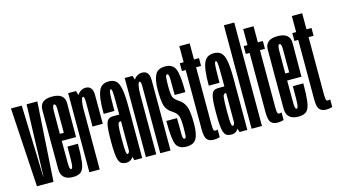

<svg xmlns="http://www.w3.org/2000/svg" viewBox="-88 -1093 2470 1407"><g transform="rotate(-15 1147.0 -389.5)"><path d="M44.5 0H170L208 -600H126.5L109 -58H107L90 -600H8Z M319 3V-56.5Q306 -56.5 306.5 -111.5Q306 -165.5 306 -302.5Q306 -455 306.5 -500Q307 -546.5 321 -546.5Q336 -546.5 335.5 -501Q336 -457 336 -327.5H298V-274H414.5Q414.5 -288 414.5 -302Q414.5 -457 415.5 -532Q414.5 -606.5 321 -606.5Q227.5 -606.5 227.5 -530.5Q227 -454.5 227 -302.5Q227 -170.5 227.5 -83Q227 3 319 3ZM319 -56.5V3Q363 3 383 -17.5Q402.5 -38 409 -89.5Q415 -140 415 -223.5L335.5 -223Q335.5 -170 335 -126Q334.5 -83 330 -69.5Q326.5 -56.5 319 -56.5Z M551 -317.5H629Q629 -465.5 628.8 -535.5Q628.5 -605.5 574 -605.5Q540 -605.5 515.8 -574.2Q491.5 -543 491.5 -480L520.5 -469.5Q520.5 -492 525.8 -519Q531 -546 540.5 -546Q551 -546 551 -503.8Q551 -461.5 551 -317.5ZM442 0H520.5V-533.5L501.5 -600H442Z M724 3Q734 3 742.2 0.2Q750.5 -2.5 757.2 -7.2Q764 -12 768.8 -17.2Q773.5 -22.5 775.5 -28.5L784 0H843V-387.5Q843 -476.5 834 -523.5Q825 -570.5 805 -588.5Q785 -606.5 750.5 -606.5Q725 -606.5 706.5 -596.8Q688 -587 676.5 -563.2Q665 -539.5 659.2 -496.2Q653.5 -453 654 -386L735.5 -386.5Q736 -450.5 736.8 -485Q737.5 -519.5 740.8 -533Q744 -546.5 750 -546.5Q756.5 -546.5 759 -532.5Q761.5 -518.5 762.2 -484Q763 -449.5 763 -386.5V-351.5H716Q697 -351.5 684.5 -344Q672 -336.5 665.2 -317.2Q658.5 -298 656 -263.8Q653.5 -229.5 653.5 -175Q653.5 -117 657 -81.8Q660.5 -46.5 668.8 -28Q677 -9.5 690.5 -3.2Q704 3 724 3ZM748.5 -56.5Q744.5 -56.5 741.8 -61.2Q739 -66 737.2 -78.5Q735.5 -91 734.8 -115Q734 -139 734 -179Q734 -218.5 735.2 -243Q736.5 -267.5 738.8 -279.8Q741 -292 745.2 -296.5Q749.5 -301 755.5 -301H763V-78.5Q763 -74.5 760.8 -69.2Q758.5 -64 755.2 -60.2Q752 -56.5 748.5 -56.5Z M871 0H949.5V-535.5L930.5 -600H871ZM980 0H1058V-369.5Q1058 -465 1057.8 -535Q1057.5 -605 1003 -605Q962.5 -605 937.2 -565.2Q912 -525.5 912 -466L949.5 -456Q949.5 -491.5 954.8 -518.5Q960 -545.5 968.5 -545.5Q980 -545.5 980 -510Q980 -474.5 980 -378Z M1180.5 3Q1235 3 1255 -33Q1275 -69 1275 -145Q1275 -238 1260.5 -275.8Q1246 -313.5 1212 -335Q1180 -356 1171.5 -375.5Q1163 -395 1163 -456Q1163 -497.5 1165.2 -521.8Q1167.5 -546 1178 -546Q1191 -546 1191.8 -509Q1192.5 -472 1192.5 -385H1273.5Q1273.5 -516 1254.5 -560.8Q1235.5 -605.5 1178 -605.5Q1122 -605.5 1102 -566.5Q1082 -527.5 1082 -454.5Q1082 -369.5 1093.2 -332.8Q1104.5 -296 1142 -272.5Q1174.5 -252 1184.2 -229.2Q1194 -206.5 1194 -137Q1194 -100 1192.5 -78.2Q1191 -56.5 1180 -56.5Q1167.5 -56.5 1166.2 -86.5Q1165 -116.5 1165 -217H1084Q1084 -74.5 1103.2 -35.8Q1122.5 3 1180.5 3Z M1384.5 6Q1409 6 1431.5 -1V-60Q1424.5 -55.5 1414 -55.5Q1405 -55.5 1400.8 -64.2Q1396.5 -73 1396.5 -107.5V-540.5H1434.5V-600H1396.5V-722H1318V-600H1289V-540.5H1318V-91Q1318 -32 1335 -13Q1352 6 1384.5 6Z M1521.5 3Q1531.5 3 1539.8 0.2Q1548 -2.5 1554.8 -7.2Q1561.5 -12 1566.2 -17.2Q1571 -22.5 1573 -28.5L1581.5 0H1640.5V-387.5Q1640.5 -476.5 1631.5 -523.5Q1622.5 -570.5 1602.5 -588.5Q1582.5 -606.5 1548 -606.5Q1522.5 -606.5 1504 -596.8Q1485.5 -587 1474 -563.2Q1462.5 -539.5 1456.8 -496.2Q1451 -453 1451.5 -386L1533 -386.5Q1533.5 -450.5 1534.2 -485Q1535 -519.5 1538.2 -533Q1541.5 -546.5 1547.5 -546.5Q1554 -546.5 1556.5 -532.5Q1559 -518.5 1559.8 -484Q1560.5 -449.5 1560.5 -386.5V-351.5H1513.5Q1494.5 -351.5 1482 -344Q1469.5 -336.5 1462.8 -317.2Q1456 -298 1453.5 -263.8Q1451 -229.5 1451 -175Q1451 -117 1454.5 -81.8Q1458 -46.5 1466.2 -28Q1474.5 -9.5 1488 -3.2Q1501.5 3 1521.5 3ZM1546 -56.5Q1542 -56.5 1539.2 -61.2Q1536.5 -66 1534.8 -78.5Q1533 -91 1532.2 -115Q1531.5 -139 1531.5 -179Q1531.5 -218.5 1532.8 -243Q1534 -267.5 1536.2 -279.8Q1538.5 -292 1542.8 -296.5Q1547 -301 1553 -301H1560.5V-78.5Q1560.5 -74.5 1558.2 -69.2Q1556 -64 1552.8 -60.2Q1549.5 -56.5 1546 -56.5Z M1673 0H1751.5V-785H1673Z M1869 6Q1893.5 6 1916 -1V-60Q1909 -55.5 1898.5 -55.5Q1889.5 -55.5 1885.2 -64.2Q1881 -73 1881 -107.5V-540.5H1919V-600H1881V-722H1802.5V-600H1773.5V-540.5H1802.5V-91Q1802.5 -32 1819.5 -13Q1836.5 6 1869 6Z M2029 3V-56.5Q2016 -56.5 2016.5 -111.5Q2016 -165.5 2016 -302.5Q2016 -455 2016.5 -500Q2017 -546.5 2031 -546.5Q2046 -546.5 2045.5 -501Q2046 -457 2046 -327.5H2008V-274H2124.5Q2124.5 -288 2124.5 -302Q2124.5 -457 2125.5 -532Q2124.5 -606.5 2031 -606.5Q1937.5 -606.5 1937.5 -530.5Q1937 -454.5 1937 -302.5Q1937 -170.5 1937.5 -83Q1937 3 2029 3ZM2029 -56.5V3Q2073 3 2093 -17.5Q2112.5 -38 2119 -89.5Q2125 -140 2125 -223.5L2045.5 -223Q2045.5 -170 2045 -126Q2044.5 -83 2040 -69.5Q2036.5 -56.5 2029 -56.5Z M2238 6Q2262.5 6 2285 -1V-60Q2278 -55.5 2267.5 -55.5Q2258.5 -55.5 2254.2 -64.2Q2250 -73 2250 -107.5V-540.5H2288V-600H2250V-722H2171.5V-600H2142.5V-540.5H2171.5V-91Q2171.5 -32 2188.5 -13Q2205.5 6 2238 6Z"/></g></svg>

Font: Anybody UltraCondensed
Style: Regular
Weight: 400
Width: 1
Version: Version 1.113;gftools[0.9.25]